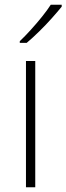

<svg xmlns="http://www.w3.org/2000/svg" viewBox="-20 -786 279 806"><path d="M128 0H89V-530H128ZM239 -758Q222 -737 197.5 -709.5Q173 -682 145 -654.5Q117 -627 92 -606H63V-613Q84 -633 109 -660.5Q134 -688 156.5 -716Q179 -744 193 -766H239Z"/></svg>

Font: Noto Sans Devanagari ExtraLight
Style: Regular
Weight: 200
Designer: Jelle Bosma - Monotype Design Team
Foundry: Monotype Imaging Inc.
Version: Version 2.004; ttfautohint (v1.8.4.7-5d5b)